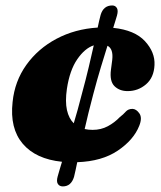

<svg xmlns="http://www.w3.org/2000/svg" viewBox="-20 -584 576 686"><path d="M313 -246.5Q303.5 -211 296 -180.2Q288.5 -149.5 282.5 -123Q295.5 -120 311 -120Q341 -120 365.2 -133Q389.5 -146 408.5 -166Q420.5 -175 429.2 -185Q438 -195 453.5 -195Q467 -194.5 478 -178.8Q489 -163 477.5 -134.5Q457.5 -84 400.8 -45.8Q344 -7.5 256 -4.5Q253 11 250 24Q247 37 244.5 48Q234 82 204.5 82Q192.5 82 186.8 73.2Q181 64.5 186 46.5Q189 35 193 22.2Q197 9.5 201.5 -6Q108 -15.5 61.2 -70.5Q14.5 -125.5 25 -219.5Q32.5 -294 74.2 -352.2Q116 -410.5 182 -445.5Q248 -480.5 329 -485.5Q331.5 -498 334.2 -509.2Q337 -520.5 339.5 -530.5Q349.5 -564.5 381 -564.5Q392 -564.5 397.5 -555.5Q403 -546.5 398 -528.5Q395 -519 391.8 -508Q388.5 -497 384.5 -484.5Q461.5 -476.5 498 -436.8Q534.5 -397 532 -351.5Q530 -307 501.8 -282.8Q473.5 -258.5 436 -258.5Q407 -258.5 389 -276.2Q371 -294 376.5 -335.5L381 -370Q385.5 -409.5 364 -420.5Q353.5 -387 340.5 -344.2Q327.5 -301.5 313 -246.5ZM219 -266.5Q212.5 -221 219.2 -190.8Q226 -160.5 243.5 -143.5Q250.5 -166 257.5 -191.8Q264.5 -217.5 272 -246.5Q287 -301.5 297.2 -344.8Q307.5 -388 315 -422Q283 -411.5 256 -372.2Q229 -333 219 -266.5Z"/></svg>

Font: Fraunces 9pt S050 Black
Style: Italic
Weight: 900
Italic angle: -16°
Version: Version 1.000; ttfautohint (v1.8.3)